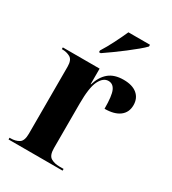

<svg xmlns="http://www.w3.org/2000/svg" viewBox="-186 -864 861 963"><g transform="rotate(30 244.5 -383.0)"><path d="M18 0V-10H25Q52 -10 72 -22Q92 -34 92 -76V-464Q92 -503 72 -514.5Q52 -526 26 -526H23V-536H236V-446H238Q253 -496 284.5 -522Q316 -548 369 -548Q420 -548 447.5 -525Q475 -502 475 -462Q475 -420 444.5 -397Q414 -374 358 -374Q358 -449 345.5 -477Q333 -505 306 -505Q276 -505 256.5 -466.5Q237 -428 237 -334V-76Q237 -34 257.5 -22Q278 -10 307 -10H331V0ZM192 -616Q213 -649 234 -690.5Q255 -732 270 -766H395V-756Q383 -743 359.5 -723.5Q336 -704 308 -682.5Q280 -661 252 -641Q224 -621 202 -606H192Z"/></g></svg>

Font: Noto Serif Display SemiCondensed
Style: Bold
Weight: 700
Width: 4
Designer: Monotype Design Team
Foundry: Monotype Imaging Inc.
Version: Version 2.009